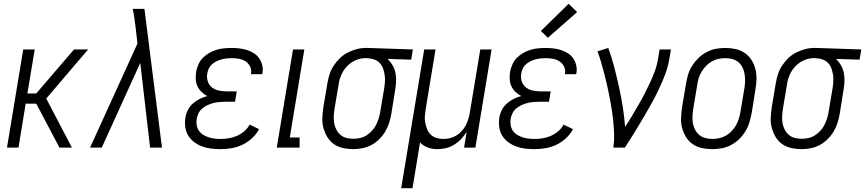

<svg xmlns="http://www.w3.org/2000/svg" viewBox="-20 -782 4582 1017"><path d="M17 0 103 -520H164L125 -287H172L372 -520H447L386 -449L225 -260L361 0H295L172 -233H116L78 0Z M457 0 708 -551 698 -640Q695 -664 691.5 -688Q688 -712 683 -735H745L838 0H775L723 -449L519 0Z M1149 8Q1123 8 1098 5Q1073 2 1050.5 -6.5Q1028 -15 1009 -29Q990 -43 977.5 -63Q965 -83 961.5 -108Q958 -133 962 -159Q965 -179 975 -199Q985 -219 1001.5 -233.5Q1018 -248 1037.5 -258Q1057 -268 1078 -273Q1061 -282 1047.5 -295Q1034 -308 1026 -325Q1018 -342 1017 -362Q1016 -382 1019 -403Q1023 -422 1031.5 -441.5Q1040 -461 1055 -476Q1070 -491 1088.5 -501.5Q1107 -512 1126.5 -518Q1146 -524 1166.5 -526Q1187 -528 1206 -528Q1228 -528 1248.5 -525.5Q1269 -523 1288.5 -517Q1308 -511 1325 -500Q1342 -489 1353 -473Q1364 -457 1369 -437Q1374 -417 1370 -395Q1370 -394 1369.5 -392Q1369 -390 1368 -389H1309L1310 -393Q1313 -413 1304.5 -430Q1296 -447 1280.5 -457Q1265 -467 1245.5 -470.5Q1226 -474 1206 -474Q1193 -474 1180 -472.5Q1167 -471 1153.5 -467.5Q1140 -464 1127 -457.5Q1114 -451 1103 -441.5Q1092 -432 1086 -419Q1080 -406 1078 -393Q1074 -372 1080.5 -351.5Q1087 -331 1102.5 -319Q1118 -307 1138.5 -302.5Q1159 -298 1181 -298H1234L1225 -243H1171Q1156 -243 1140.5 -241.5Q1125 -240 1109.5 -236Q1094 -232 1079 -225Q1064 -218 1051.5 -207.5Q1039 -197 1031.5 -182Q1024 -167 1022 -152Q1019 -135 1022 -118.5Q1025 -102 1033.5 -89.5Q1042 -77 1055.5 -68.5Q1069 -60 1084 -55Q1099 -50 1115.5 -48Q1132 -46 1149 -46Q1170 -46 1191.5 -49.5Q1213 -53 1234 -62Q1255 -71 1273.5 -86.5Q1292 -102 1302 -122L1352 -98Q1338 -71 1314.5 -49.5Q1291 -28 1263.5 -15Q1236 -2 1206.5 3Q1177 8 1149 8Z M1446 0 1532 -520H1592L1515 -54H1567V0Z M1851 8Q1823 8 1796 2Q1769 -4 1748 -19Q1727 -34 1713.5 -56.5Q1700 -79 1693 -105Q1686 -131 1687.5 -159Q1689 -187 1693 -215L1714 -340Q1718 -364 1725.5 -388Q1733 -412 1747 -433.5Q1761 -455 1780 -473.5Q1799 -492 1822 -503.5Q1845 -515 1869 -521.5Q1893 -528 1917 -528H1932L2167 -520L2158 -466L2033 -470Q2048 -456 2059 -437Q2070 -418 2074.5 -396.5Q2079 -375 2078 -351.5Q2077 -328 2073 -305L2053 -180Q2049 -156 2041.5 -132Q2034 -108 2021 -86Q2008 -64 1989 -45Q1970 -26 1947.5 -14Q1925 -2 1900 3Q1875 8 1851 8ZM1852 -47Q1869 -47 1887.5 -51Q1906 -55 1921.5 -65Q1937 -75 1950 -89Q1963 -103 1971.5 -119.5Q1980 -136 1985.5 -153.5Q1991 -171 1994 -189L2015 -314Q2018 -332 2019 -350Q2020 -368 2017.5 -385Q2015 -402 2009.5 -418Q2004 -434 1993 -446.5Q1982 -459 1966 -465.5Q1950 -472 1932 -473L1923 -474H1913Q1896 -474 1878.5 -468.5Q1861 -463 1845 -453Q1829 -443 1816 -429Q1803 -415 1794.5 -399Q1786 -383 1780.5 -366Q1775 -349 1773 -331L1752 -206Q1749 -187 1748 -167.5Q1747 -148 1750 -130Q1753 -112 1761.5 -95.5Q1770 -79 1783.5 -67.5Q1797 -56 1814.5 -51.5Q1832 -47 1852 -47Z M2105 215 2227 -520H2287L2235 -206Q2232 -187 2230.5 -168Q2229 -149 2232.5 -131.5Q2236 -114 2242.5 -97.5Q2249 -81 2261.5 -69Q2274 -57 2291.5 -51.5Q2309 -46 2328 -46Q2345 -46 2362.5 -50Q2380 -54 2396 -63.5Q2412 -73 2424.5 -86.5Q2437 -100 2445.5 -115.5Q2454 -131 2459.5 -148Q2465 -165 2468 -182L2524 -520H2584L2498 0H2438L2452 -84Q2440 -64 2423 -46Q2406 -28 2385.5 -15.5Q2365 -3 2342.5 2.5Q2320 8 2297 8Q2270 8 2246 -0.5Q2222 -9 2205 -28L2165 215Z M2812 8Q2786 8 2761 5Q2736 2 2713.5 -6.5Q2691 -15 2672 -29Q2653 -43 2640.5 -63Q2628 -83 2624.5 -108Q2621 -133 2625 -159Q2628 -179 2638 -199Q2648 -219 2664.5 -233.5Q2681 -248 2700.5 -258Q2720 -268 2741 -273Q2724 -282 2710.5 -295Q2697 -308 2689 -325Q2681 -342 2680 -362Q2679 -382 2682 -403Q2686 -422 2694.5 -441.5Q2703 -461 2718 -476Q2733 -491 2751.5 -501.5Q2770 -512 2789.5 -518Q2809 -524 2829.5 -526Q2850 -528 2869 -528Q2891 -528 2911.5 -525.5Q2932 -523 2951.5 -517Q2971 -511 2988 -500Q3005 -489 3016 -473Q3027 -457 3032 -437Q3037 -417 3033 -395Q3033 -394 3032.5 -392Q3032 -390 3031 -389H2972L2973 -393Q2976 -413 2967.5 -430Q2959 -447 2943.5 -457Q2928 -467 2908.5 -470.5Q2889 -474 2869 -474Q2856 -474 2843 -472.5Q2830 -471 2816.5 -467.5Q2803 -464 2790 -457.5Q2777 -451 2766 -441.5Q2755 -432 2749 -419Q2743 -406 2741 -393Q2737 -372 2743.5 -351.5Q2750 -331 2765.5 -319Q2781 -307 2801.5 -302.5Q2822 -298 2844 -298H2897L2888 -243H2834Q2819 -243 2803.5 -241.5Q2788 -240 2772.5 -236Q2757 -232 2742 -225Q2727 -218 2714.5 -207.5Q2702 -197 2694.5 -182Q2687 -167 2685 -152Q2682 -135 2685 -118.5Q2688 -102 2696.5 -89.5Q2705 -77 2718.5 -68.5Q2732 -60 2747 -55Q2762 -50 2778.5 -48Q2795 -46 2812 -46Q2833 -46 2854.5 -49.5Q2876 -53 2897 -62Q2918 -71 2936.5 -86.5Q2955 -102 2965 -122L3015 -98Q3001 -71 2977.5 -49.5Q2954 -28 2926.5 -15Q2899 -2 2869.5 3Q2840 8 2812 8ZM2882 -582 2845 -618 2992 -762 3037 -718Z M3229 0Q3234 -34 3233 -67Q3232 -100 3229 -132.5Q3226 -165 3221 -197.5Q3216 -230 3210 -261.5Q3204 -293 3197 -324.5Q3190 -356 3182 -387Q3174 -418 3165 -449Q3156 -480 3145 -510L3202 -528Q3220 -478 3233.5 -426.5Q3247 -375 3258.5 -323Q3270 -271 3278.5 -217.5Q3287 -164 3291 -110Q3310 -138 3327 -167Q3344 -196 3361 -225Q3378 -254 3393.5 -284Q3409 -314 3423 -344Q3437 -374 3448.5 -405Q3460 -436 3465 -468L3474 -520H3534L3525 -468Q3518 -427 3502.5 -386Q3487 -345 3468 -305.5Q3449 -266 3427.5 -227.5Q3406 -189 3383.5 -151Q3361 -113 3337.5 -75Q3314 -37 3290 0Z M3752 8Q3724 8 3697 2Q3670 -4 3648.5 -19Q3627 -34 3613.5 -56.5Q3600 -79 3593 -105Q3586 -131 3587.5 -159Q3589 -187 3593 -215L3614 -340Q3618 -365 3625.5 -389Q3633 -413 3647.5 -435.5Q3662 -458 3681.5 -476.5Q3701 -495 3724.5 -507Q3748 -519 3773 -523.5Q3798 -528 3822 -528Q3850 -528 3877 -522Q3904 -516 3925.5 -501Q3947 -486 3961 -463.5Q3975 -441 3981.5 -415Q3988 -389 3987 -361Q3986 -333 3981 -305L3961 -180Q3956 -155 3948.5 -131Q3941 -107 3927 -84.5Q3913 -62 3893.5 -43.5Q3874 -25 3850.5 -13Q3827 -1 3801.5 3.5Q3776 8 3752 8ZM3753 -46Q3771 -46 3789.5 -50Q3808 -54 3825 -63.5Q3842 -73 3855.5 -87.5Q3869 -102 3878.5 -118.5Q3888 -135 3893.5 -153Q3899 -171 3902 -189L3923 -314Q3926 -333 3926.5 -352.5Q3927 -372 3924 -390Q3921 -408 3913 -424.5Q3905 -441 3891.5 -452.5Q3878 -464 3859.5 -469Q3841 -474 3821 -474Q3803 -474 3785 -470Q3767 -466 3750 -456.5Q3733 -447 3719.5 -432.5Q3706 -418 3696 -401.5Q3686 -385 3680.5 -367Q3675 -349 3673 -331L3652 -206Q3649 -187 3648 -167.5Q3647 -148 3650 -130Q3653 -112 3661.5 -95.5Q3670 -79 3683.5 -67.5Q3697 -56 3715 -51Q3733 -46 3753 -46Z M4226 8Q4198 8 4171 2Q4144 -4 4123 -19Q4102 -34 4088.5 -56.5Q4075 -79 4068 -105Q4061 -131 4062.5 -159Q4064 -187 4068 -215L4089 -340Q4093 -364 4100.5 -388Q4108 -412 4122 -433.5Q4136 -455 4155 -473.5Q4174 -492 4197 -503.5Q4220 -515 4244 -521.5Q4268 -528 4292 -528H4307L4542 -520L4533 -466L4408 -470Q4423 -456 4434 -437Q4445 -418 4449.5 -396.5Q4454 -375 4453 -351.5Q4452 -328 4448 -305L4428 -180Q4424 -156 4416.5 -132Q4409 -108 4396 -86Q4383 -64 4364 -45Q4345 -26 4322.5 -14Q4300 -2 4275 3Q4250 8 4226 8ZM4227 -47Q4244 -47 4262.5 -51Q4281 -55 4296.5 -65Q4312 -75 4325 -89Q4338 -103 4346.5 -119.5Q4355 -136 4360.5 -153.5Q4366 -171 4369 -189L4390 -314Q4393 -332 4394 -350Q4395 -368 4392.5 -385Q4390 -402 4384.5 -418Q4379 -434 4368 -446.5Q4357 -459 4341 -465.5Q4325 -472 4307 -473L4298 -474H4288Q4271 -474 4253.5 -468.5Q4236 -463 4220 -453Q4204 -443 4191 -429Q4178 -415 4169.5 -399Q4161 -383 4155.5 -366Q4150 -349 4148 -331L4127 -206Q4124 -187 4123 -167.5Q4122 -148 4125 -130Q4128 -112 4136.5 -95.5Q4145 -79 4158.5 -67.5Q4172 -56 4189.5 -51.5Q4207 -47 4227 -47Z"/></svg>

Font: Iosevka QP Light
Style: Italic
Weight: 300
Italic angle: -9°
Designer: Belleve Invis
Foundry: Belleve Invis
Version: Version 20.0.0; ttfautohint (v1.8.4)